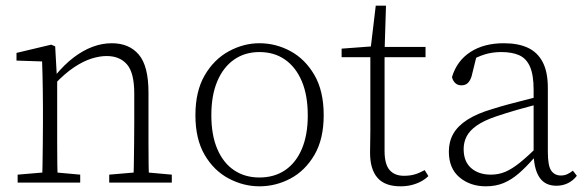

<svg xmlns="http://www.w3.org/2000/svg" viewBox="-20 -642 2062 675"><path d="M42 0V-28L148 -37H163L262 -28V0ZM128 0Q129 -25 129.5 -62.5Q130 -100 130.5 -140Q131 -180 131 -212V-261Q131 -293 130.5 -321.5Q130 -350 129.5 -376Q129 -402 128 -426L38 -429V-456L160 -485L174 -479L180 -370L181 -369V-212Q181 -180 181 -140Q181 -100 181.5 -62.5Q182 -25 183 0ZM364 0V-28L469 -37H484L584 -28V0ZM449 0Q450 -25 450.5 -62Q451 -99 451.5 -139Q452 -179 452 -212V-313Q452 -386 426.5 -415.5Q401 -445 355 -445Q330 -445 301.5 -436Q273 -427 240.5 -405.5Q208 -384 171 -345L164 -376H174Q206 -415 239 -440Q272 -465 305.5 -477.5Q339 -490 373 -490Q434 -490 468 -450Q502 -410 502 -317V-212Q502 -179 502 -139Q502 -99 502.5 -62Q503 -25 504 0Z M892 13Q836 13 784 -14.5Q732 -42 699.5 -97.5Q667 -153 667 -237Q667 -321 699.5 -377Q732 -433 784 -461.5Q836 -490 892 -490Q950 -490 1001.5 -462Q1053 -434 1085.5 -378Q1118 -322 1118 -237Q1118 -153 1085.5 -97.5Q1053 -42 1001.5 -14.5Q950 13 892 13ZM892 -18Q944 -18 982 -43.5Q1020 -69 1041 -118Q1062 -167 1062 -236Q1062 -307 1041 -356.5Q1020 -406 982 -432.5Q944 -459 892 -459Q841 -459 803 -432.5Q765 -406 744 -356.5Q723 -307 723 -237Q723 -167 744 -118Q765 -69 803 -43.5Q841 -18 892 -18Z M1308 -441V-477H1476V-441ZM1388 13Q1333 13 1307 -17Q1281 -47 1281 -105Q1281 -125 1281.5 -142Q1282 -159 1282 -181V-441H1181V-471L1302 -480L1282 -463L1301 -622H1337L1332 -462V-450V-111Q1332 -65 1349.5 -44.5Q1367 -24 1400 -24Q1422 -24 1438.5 -29Q1455 -34 1473 -44L1486 -23Q1475 -12 1460 -4Q1445 4 1427 8.5Q1409 13 1388 13Z M1688 13Q1633 13 1595.5 -18.5Q1558 -50 1558 -109Q1558 -144 1573.5 -171.5Q1589 -199 1623 -221Q1657 -243 1712 -259Q1740 -268 1768.5 -275.5Q1797 -283 1824.5 -290Q1852 -297 1879 -304V-278Q1841 -268 1800.5 -256.5Q1760 -245 1722 -232Q1681 -218 1656 -200.5Q1631 -183 1620.5 -162.5Q1610 -142 1610 -118Q1610 -74 1636.5 -51Q1663 -28 1706 -28Q1733 -28 1756.5 -38Q1780 -48 1807.5 -70Q1835 -92 1871 -128L1876 -86H1857Q1829 -54 1803.5 -32Q1778 -10 1750.5 1.5Q1723 13 1688 13ZM1936 11Q1897 11 1877.5 -17Q1858 -45 1856 -98V-101V-326Q1856 -378 1843.5 -407Q1831 -436 1806 -447.5Q1781 -459 1742 -459Q1711 -459 1683.5 -450.5Q1656 -442 1627 -424L1657 -451L1638 -374Q1633 -358 1624.5 -350Q1616 -342 1602 -342Q1589 -342 1580.5 -350Q1572 -358 1569 -371Q1586 -428 1633.5 -459Q1681 -490 1751 -490Q1802 -490 1836 -474Q1870 -458 1888 -423.5Q1906 -389 1906 -333V-108Q1906 -59 1918 -42Q1930 -25 1952 -25Q1964 -25 1974 -29.5Q1984 -34 1994 -42L2008 -24Q1995 -7 1976.5 2Q1958 11 1936 11Z"/></svg>

Font: Source Serif 4 18pt Light
Style: Regular
Weight: 300
Designer: Frank Grießhammer
Foundry: Adobe Systems Incorporated
Version: Version 4.004;hotconv 1.0.116;makeotfexe 2.5.65601